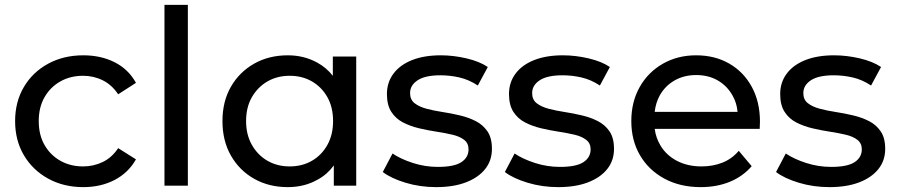

<svg xmlns="http://www.w3.org/2000/svg" viewBox="-20 -762 3682 788"><path d="M322 6Q241 6 177.5 -29Q114 -64 78 -125Q42 -186 42 -265Q42 -344 78 -405Q114 -466 177.5 -500.5Q241 -535 322 -535Q394 -535 450.5 -506.5Q507 -478 538 -422L465 -375Q439 -414 401.5 -432.5Q364 -451 321 -451Q269 -451 228 -428Q187 -405 163 -363.5Q139 -322 139 -265Q139 -208 163 -166.5Q187 -125 228 -102Q269 -79 321 -79Q364 -79 401.5 -97Q439 -115 465 -154L538 -108Q507 -53 450.5 -23.5Q394 6 322 6Z M655 0V-742H751V0Z M1161 6Q1084 6 1023.5 -28Q963 -62 928 -123Q893 -184 893 -265Q893 -346 928 -406.5Q963 -467 1023.5 -501Q1084 -535 1161 -535Q1228 -535 1282 -505Q1319 -485 1346 -451V-530H1442V0H1350V-83Q1323 -46 1284 -25Q1230 6 1161 6ZM1169 -79Q1220 -79 1260 -102Q1300 -125 1323.5 -167Q1347 -209 1347 -265Q1347 -322 1323.5 -363.5Q1300 -405 1260 -428Q1220 -451 1169 -451Q1118 -451 1078 -428Q1038 -405 1014 -363.5Q990 -322 990 -265Q990 -209 1014 -167Q1038 -125 1078 -102Q1118 -79 1169 -79Z M1770 6Q1704 6 1644.5 -12Q1585 -30 1551 -56L1591 -132Q1625 -109 1675 -93Q1725 -77 1777 -77Q1844 -77 1873.5 -96.5Q1903 -116 1903 -149Q1903 -174 1885 -188Q1867 -202 1837.5 -209Q1808 -216 1772 -221.5Q1736 -227 1700 -235.5Q1664 -244 1634 -259.5Q1604 -275 1586 -303Q1568 -331 1568 -376Q1568 -424 1595 -460Q1622 -496 1671.5 -515.5Q1721 -535 1789 -535Q1841 -535 1894.5 -522.5Q1948 -510 1982 -487L1941 -411Q1905 -435 1866 -444Q1827 -453 1788 -453Q1725 -453 1694 -432.5Q1663 -412 1663 -380Q1663 -353 1681.5 -338.5Q1700 -324 1729.5 -316Q1759 -308 1795 -302.5Q1831 -297 1867 -288.5Q1903 -280 1932.5 -265Q1962 -250 1980.5 -223Q1999 -196 1999 -151Q1999 -103 1971 -68Q1943 -33 1892 -13.5Q1841 6 1770 6Z M2271 6Q2205 6 2145.5 -12Q2086 -30 2052 -56L2092 -132Q2126 -109 2176 -93Q2226 -77 2278 -77Q2345 -77 2374.5 -96.5Q2404 -116 2404 -149Q2404 -174 2386 -188Q2368 -202 2338.5 -209Q2309 -216 2273 -221.5Q2237 -227 2201 -235.5Q2165 -244 2135 -259.5Q2105 -275 2087 -303Q2069 -331 2069 -376Q2069 -424 2096 -460Q2123 -496 2172.5 -515.5Q2222 -535 2290 -535Q2342 -535 2395.5 -522.5Q2449 -510 2483 -487L2442 -411Q2406 -435 2367 -444Q2328 -453 2289 -453Q2226 -453 2195 -432.5Q2164 -412 2164 -380Q2164 -353 2182.5 -338.5Q2201 -324 2230.5 -316Q2260 -308 2296 -302.5Q2332 -297 2368 -288.5Q2404 -280 2433.5 -265Q2463 -250 2481.5 -223Q2500 -196 2500 -151Q2500 -103 2472 -68Q2444 -33 2393 -13.5Q2342 6 2271 6Z M2856 6Q2771 6 2706.5 -29Q2642 -64 2606.5 -125Q2571 -186 2571 -265Q2571 -344 2605.5 -405Q2640 -466 2700.5 -500.5Q2761 -535 2837 -535Q2914 -535 2973 -501Q3032 -467 3065.5 -405.5Q3099 -344 3099 -262Q3099 -256 3098.5 -248Q3098 -240 3098 -233H2667Q2672 -196 2690 -166Q2714 -125 2758 -102Q2802 -79 2859 -79Q2906 -79 2945 -94.5Q2984 -110 3012 -143L3065 -80Q3029 -38 2975.5 -16Q2922 6 2856 6ZM3007 -303Q3004 -339 2987 -369Q2965 -409 2926.5 -431.5Q2888 -454 2837 -454Q2787 -454 2748 -431.5Q2709 -409 2687 -369Q2671 -339 2667 -303Z M3384 6Q3318 6 3258.5 -12Q3199 -30 3165 -56L3205 -132Q3239 -109 3289 -93Q3339 -77 3391 -77Q3458 -77 3487.5 -96.5Q3517 -116 3517 -149Q3517 -174 3499 -188Q3481 -202 3451.5 -209Q3422 -216 3386 -221.5Q3350 -227 3314 -235.5Q3278 -244 3248 -259.5Q3218 -275 3200 -303Q3182 -331 3182 -376Q3182 -424 3209 -460Q3236 -496 3285.5 -515.5Q3335 -535 3403 -535Q3455 -535 3508.5 -522.5Q3562 -510 3596 -487L3555 -411Q3519 -435 3480 -444Q3441 -453 3402 -453Q3339 -453 3308 -432.5Q3277 -412 3277 -380Q3277 -353 3295.5 -338.5Q3314 -324 3343.5 -316Q3373 -308 3409 -302.5Q3445 -297 3481 -288.5Q3517 -280 3546.5 -265Q3576 -250 3594.5 -223Q3613 -196 3613 -151Q3613 -103 3585 -68Q3557 -33 3506 -13.5Q3455 6 3384 6Z"/></svg>

Font: Montserrat Z Med
Style: Regular
Weight: 500
Designer: Julieta Ulanovsky
Foundry: Julieta Ulanovsky
Version: Version 8.000